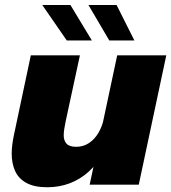

<svg xmlns="http://www.w3.org/2000/svg" viewBox="-20 -758 702 788"><path d="M174 10.5Q121 10.5 88.8 -7Q56.5 -24.5 42.2 -55.8Q28 -87 28 -127.5Q28 -145 30.5 -164.8Q33 -184.5 37.5 -205.5L106.5 -531H308L249.5 -260Q246 -243.5 243.8 -229Q241.5 -214.5 241.5 -202.5Q241.5 -181 253.2 -168.2Q265 -155.5 292.5 -155.5Q322 -155.5 345 -170.8Q368 -186 383.5 -212Q399 -238 406 -270L436.5 -225Q425.5 -170.5 401.5 -127Q377.5 -83.5 343.2 -52.8Q309 -22 266.2 -5.8Q223.5 10.5 174 10.5ZM348 0 461 -531H662.5L549.5 0ZM531.5 -592H428.5L343 -737.5H458.5ZM357 -592H254L153.5 -737.5H269Z"/></svg>

Font: Epilogue Black
Style: Italic
Weight: 900
Italic angle: -12°
Designer: Tyler Finck
Foundry: Etcetera Type Co
Version: Version 2.111